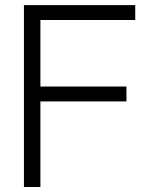

<svg xmlns="http://www.w3.org/2000/svg" viewBox="-20 -748 587 768"><path d="M75.7 0V-727.5H521V-668H141.6V-401.9H485.8V-342.3H141.6V0Z"/></svg>

Font: Inter Display Light
Style: Regular
Weight: 300
Designer: Rasmus Andersson
Foundry: rsms
Version: Version 4.000;git-a52131595